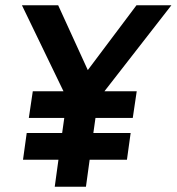

<svg xmlns="http://www.w3.org/2000/svg" viewBox="-20 -706 668 726"><path d="M497 -361H375L628 -686H496L312 -441L200 -686H63L220 -361H104L89 -260H223L215 -203H81L67 -102H201L187 0H305L319 -102H460L474 -203H333L341 -260H482Z"/></svg>

Font: Cantarell
Style: BoldOblique
Weight: 700
Italic angle: -8°
Designer: Dave Crossland
Version: Version 0.024